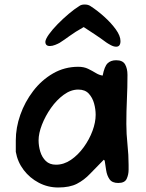

<svg xmlns="http://www.w3.org/2000/svg" viewBox="-20 -821 649 851"><path d="M238 10Q192 10 152 -11Q112 -32 85 -67.5Q58 -103 50 -148V-199Q50 -255 70 -312Q90 -369 127 -417.5Q164 -466 215 -495.5Q266 -525 327 -525Q352 -525 370.5 -516Q389 -507 404.5 -497.5Q420 -488 435 -486Q443 -527 457 -540.5Q471 -554 495 -554Q524 -554 534.5 -535.5Q545 -517 545 -489Q545 -434 542.5 -381Q540 -328 540 -272Q540 -228 545 -181Q550 -134 550 -90V-69Q550 -47 541.5 -28.5Q533 -10 504 -10Q477 -10 465.5 -26.5Q454 -43 450.5 -66.5Q447 -90 444 -109L440 -113Q406 -79 379.5 -51Q353 -23 321 -6.5Q289 10 238 10ZM228 -91Q263 -91 294.5 -112.5Q326 -134 351 -168.5Q376 -203 390 -241Q404 -279 404 -312Q404 -337 397 -362.5Q390 -388 373.5 -406Q357 -424 327 -424Q294 -424 262.5 -401Q231 -378 206 -342.5Q181 -307 166 -268.5Q151 -230 151 -199Q151 -174 158.5 -149Q166 -124 183 -107.5Q200 -91 228 -91ZM495 -614Q484 -614 471 -621Q458 -628 451 -633Q427 -651 400.5 -668.5Q374 -686 351 -701Q312 -679 289 -662Q266 -645 244 -631Q237 -627 224.5 -622Q212 -617 201 -617Q181 -617 181 -636Q182 -648 197 -669Q212 -690 235.5 -714Q259 -738 284.5 -759.5Q310 -781 331 -794Q340 -801 355 -801Q371 -801 381 -794Q412 -774 442.5 -746.5Q473 -719 493.5 -690.5Q514 -662 514 -639Q514 -614 495 -614Z"/></svg>

Font: Fuzzy Bubbles
Style: Bold
Weight: 700
Designer: Robert E. Leuschke
Foundry: Robert E. Leuschke
Version: Version 1.010; ttfautohint (v1.8.3)